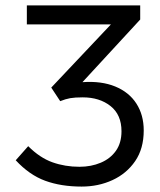

<svg xmlns="http://www.w3.org/2000/svg" viewBox="-20 -676 590 708"><path d="M281 12Q205 12 146.5 -9.5Q88 -31 38 -85L84 -137Q127 -94 173.5 -77.5Q220 -61 273 -61Q316 -61 351.5 -76Q387 -91 407.5 -120Q428 -149 428 -192Q428 -253 387.5 -285Q347 -317 285 -317Q256 -317 239 -314Q222 -311 202 -303L169 -353L389 -586H79V-656H497V-604L284 -373Q354 -378 405 -357Q456 -336 483 -294Q510 -252 510 -195Q510 -128 478.5 -82Q447 -36 395 -12Q343 12 281 12Z"/></svg>

Font: Source Sans 3
Style: Regular
Weight: 400
Designer: Paul D. Hunt
Foundry: Adobe
Version: Version 3.046;hotconv 1.0.118;makeotfexe 2.5.65603